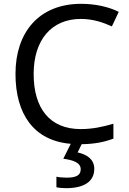

<svg xmlns="http://www.w3.org/2000/svg" viewBox="-20 -744 672 1004"><path d="M473 139C473 88 434 64 386 53L407 10C476 9 524 -1 573 -19V-97C519 -81 464 -69 402 -69C238 -69 156 -180 156 -357C156 -536 250 -645 403 -645C467 -645 521 -626 565 -606L601 -682C547 -709 477 -724 404 -724C183 -724 61 -574 61 -358C61 -147 157 -8 350 8L311 86C362 93 402 106 402 141C402 174 376 185 328 185C309 185 287 183 275 180V235C286 238 305 240 325 240C423 240 473 203 473 139Z"/></svg>

Font: Noto Sans Gujarati UI
Style: Regular
Weight: 400
Designer: Jelle Bosma - Monotype Design Team, Universal Thirst
Foundry: Monotype Imaging Inc.
Version: Version 2.106